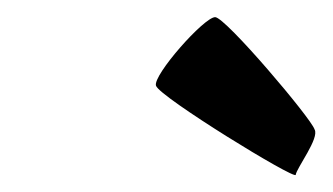

<svg xmlns="http://www.w3.org/2000/svg" viewBox="-20 -790 388 224"><path d="M162 -690C166 -677 324 -580 325 -586C326 -594 353 -629 347 -639C343 -652 243 -770 231 -770C218 -770 158 -702 162 -690Z"/></svg>

Font: Ampere
Style: SCSuExtIta
Weight: 400
Version: Version 1